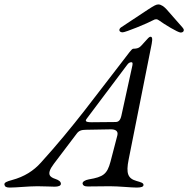

<svg xmlns="http://www.w3.org/2000/svg" viewBox="-80 -842 850 867"><path d="M474 -696C487 -696 587 -737 612 -751C617 -754 621 -755 625 -755C630 -755 634 -753 638 -750C661 -733 723 -695 736 -695C745 -695 750 -700 750 -706C750 -710 748 -713 744 -718L672 -800C662 -811 648 -822 635 -822C625 -822 615 -816 590 -800L466 -718C461 -714 459 -710 459 -706C459 -700 465 -696 474 -696ZM-36 5C-5 5 48 -1 89 -1C123 -1 150 1 167 1C183 1 195 -3 195 -12C195 -22 185 -29 170 -34C147 -42 126 -53 163 -102L266 -238C276 -252 288 -256 309 -256L421 -258C440 -258 455 -251 450 -231L419 -112C404 -56 387 -43 321 -32C304 -29 291 -21 293 -12C295 -4 301 0 317 0C339 0 380 -1 416 -1C458 -1 511 5 537 5C559 5 568 1 568 -7C568 -16 557 -19 536 -25C498 -36 488 -58 501 -122L605 -644C610 -670 606 -676 600 -676C593 -676 589 -670 570 -649C554 -632 550 -622 522 -622C514 -622 500 -599 476 -569C356 -415 253 -271 105 -108C72 -71 30 -44 -26 -29C-48 -23 -62 -18 -60 -8C-58 1 -52 5 -36 5ZM334 -290C298 -290 306 -299 316 -312L494 -549C501 -559 508 -561 513 -561C520 -561 520 -554 516 -538L468 -319C463 -298 455 -291 441 -291Z"/></svg>

Font: EB Garamond
Style: Italic
Weight: 400
Italic angle: -17.2°
Designer: Georg Duffner and Octavio Pardo
Foundry: Georg Duffner
Version: Version 1.000;PS 001.000;hotconv 1.0.88;makeotf.lib2.5.64775